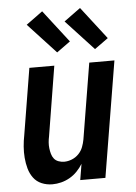

<svg xmlns="http://www.w3.org/2000/svg" viewBox="-54 -809 609 859"><g transform="rotate(-5 250.0 -379.5)"><path d="M147 8Q121 8 98.5 -1.5Q76 -11 62 -30Q48 -49 41.5 -72.5Q35 -96 33 -121Q31 -146 33 -171.5Q35 -197 40 -222L89 -520H201L150 -207Q147 -193 146 -180Q145 -167 146.5 -154Q148 -141 151.5 -128.5Q155 -116 162.5 -106.5Q170 -97 182.5 -92.5Q195 -88 208 -88Q225 -88 242.5 -95Q260 -102 273 -115.5Q286 -129 292.5 -146Q299 -163 302 -180L358 -520H471L385 0H272L284 -72Q273 -54 258 -38.5Q243 -23 224.5 -12.5Q206 -2 186 3Q166 8 147 8ZM389 -578 264 -713 338 -767 450 -622ZM219 -578 94 -713 168 -767 280 -622Z"/></g></svg>

Font: Iosevka SS04
Style: Bold Italic
Weight: 700
Italic angle: -9°
Monospace: yes
Designer: Belleve Invis
Foundry: Belleve Invis
Version: Version 19.0.0; ttfautohint (v1.8.4)